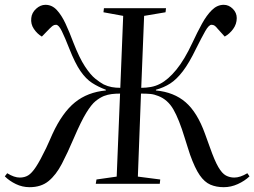

<svg xmlns="http://www.w3.org/2000/svg" viewBox="-22 -764 1057 798"><path d="M477 -375Q458 -375 442 -373Q426 -371 410 -365Q393 -358 375.5 -344Q358 -330 336.5 -295Q315 -260 285 -190Q259 -129 235 -83Q211 -37 180 -11.5Q149 14 101 14Q71 14 44 1Q17 -12 -2 -31L8 -44Q37 -26 60 -26Q80 -26 95 -35Q110 -44 127.5 -70.5Q145 -97 170 -149Q176 -162 182.5 -176.5Q189 -191 196 -207Q237 -296 289.5 -338.5Q342 -381 418 -388V-391Q386 -403 360.5 -419.5Q335 -436 312.5 -468.5Q290 -501 266 -562Q248 -608 235 -634.5Q222 -661 211 -661Q203 -661 197.5 -657Q192 -653 183 -644L152 -612Q133 -623 119 -643.5Q105 -664 108 -689Q110 -711 128 -727.5Q146 -744 167 -744Q194 -744 214 -722.5Q234 -701 250.5 -665.5Q267 -630 283 -587Q308 -523 331 -488Q354 -453 374 -437Q394 -421 409 -413Q426 -405 442.5 -402Q459 -399 478 -399L490 -698L408 -713L410 -730H668L666 -713L577 -698L565 -399Q585 -399 605 -402.5Q625 -406 644 -416Q677 -433 711 -474.5Q745 -516 778 -587Q798 -630 817.5 -665.5Q837 -701 859 -722.5Q881 -744 908 -744Q929 -744 945.5 -727.5Q962 -711 962 -689Q962 -664 947 -643.5Q932 -623 912 -612L883 -644Q876 -653 870.5 -657Q865 -661 857 -661Q846 -661 831 -634.5Q816 -608 793 -562Q764 -502 738 -468Q712 -434 685.5 -417Q659 -400 626 -391V-388Q701 -381 749.5 -339Q798 -297 830 -208Q835 -194 840.5 -179Q846 -164 851 -150Q870 -96 885.5 -69.5Q901 -43 917 -34.5Q933 -26 952 -26Q976 -26 1006 -44L1015 -31Q995 -12 966.5 1Q938 14 908 14Q877 14 852.5 3.5Q828 -7 808 -36Q788 -65 768 -121Q763 -136 757.5 -153.5Q752 -171 746 -190Q722 -269 698.5 -309.5Q675 -350 636 -365Q619 -372 603 -373.5Q587 -375 564 -375L551 -30L644 -18L642 0H376L379 -18L463 -30Z"/></svg>

Font: Literata 72pt
Style: Italic
Weight: 400
Italic angle: -2°
Designer: Latin by Veronika Burian and Jose Scaglione. Greek by Irene Vlachou. Cyrillic by Vera Evstafieva
Foundry: TypeTogether
Version: Version 3.002